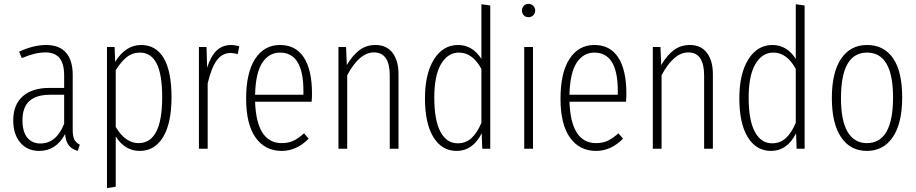

<svg xmlns="http://www.w3.org/2000/svg" viewBox="-20 -763 4701 985"><path d="M353 -96.2Q353 -63.5 361.8 -46.6Q370.6 -29.8 389.2 -21L378.9 11.2Q348.1 2.4 332.5 -17.8Q316.9 -38.1 314 -75.2Q267.6 11.2 181.2 11.2Q119.6 11.2 83.7 -31.7Q47.9 -74.7 47.9 -145Q47.9 -225.6 96.4 -268.8Q145 -312 233.9 -312H309.1V-376Q309.1 -435.1 285.9 -464.6Q262.7 -494.1 212.9 -494.1Q159.7 -494.1 91.8 -464.8L78.1 -498Q152.8 -532.2 215.8 -532.2Q285.2 -532.2 319.1 -492.4Q353 -452.6 353 -378.9ZM187 -26.9Q269 -26.9 309.1 -127.9V-276.9H237.8Q165.5 -276.9 130.4 -244.4Q95.2 -211.9 95.2 -146Q95.2 -87.9 119.6 -57.4Q144 -26.9 187 -26.9Z M704.1 -532.2Q779.8 -532.2 819.8 -465.1Q859.9 -397.9 859.9 -264.2Q859.9 -131.3 816.9 -60.1Q773.9 11.2 696.8 11.2Q620.6 11.2 573.7 -63V194.8L528.8 202.1V-522H567.9L570.8 -445.8Q624.5 -532.2 704.1 -532.2ZM690.9 -28.8Q812 -28.8 812 -264.2Q812 -382.8 783.2 -438Q754.4 -493.2 697.8 -493.2Q659.2 -493.2 629.9 -469.7Q600.6 -446.3 573.7 -402.8V-111.8Q622.6 -28.8 690.9 -28.8Z M1166.5 -532.2Q1183.1 -532.2 1207.5 -525.9L1199.7 -485.8Q1177.2 -491.2 1163.6 -491.2Q1119.1 -491.2 1091.6 -452.6Q1064 -414.1 1045.4 -335V0H1000.5V-522H1039.6L1042.5 -416Q1061.5 -475.1 1091.3 -503.7Q1121.1 -532.2 1166.5 -532.2Z M1580.6 -282.2Q1580.6 -260.7 1578.6 -241.2H1288.6Q1296.4 -28.8 1425.3 -28.8Q1459.5 -28.8 1485.4 -41Q1511.2 -53.2 1539.6 -79.1L1563.5 -51.8Q1502 11.2 1425.3 11.2Q1339.8 11.2 1291.3 -57.1Q1242.7 -125.5 1242.7 -256.8Q1242.7 -390.1 1289.1 -461.2Q1335.4 -532.2 1416.5 -532.2Q1497.1 -532.2 1538.8 -468.3Q1580.6 -404.3 1580.6 -282.2ZM1536.6 -276.9V-296.9Q1536.6 -493.2 1416.5 -493.2Q1360.4 -493.2 1325.9 -441.7Q1291.5 -390.1 1288.6 -276.9Z M1906.2 -532.2Q1963.4 -532.2 1993.9 -491.9Q2024.4 -451.7 2024.4 -381.8V0H1979.5V-376Q1979.5 -494.1 1898.4 -494.1Q1823.7 -494.1 1761.2 -377V0H1716.3V-522H1755.4L1759.3 -429.2Q1788.6 -479 1823.7 -505.6Q1858.9 -532.2 1906.2 -532.2Z M2449.7 -741.2 2495.1 -734.9V0H2454.1L2451.2 -79.1Q2405.3 11.2 2322.8 11.2Q2246.6 11.2 2203.4 -59.3Q2160.2 -129.9 2160.2 -258.8Q2160.2 -384.3 2206.3 -458.3Q2252.4 -532.2 2330.1 -532.2Q2403.8 -532.2 2449.7 -460.9ZM2328.1 -27.8Q2369.6 -27.8 2398.7 -54.4Q2427.7 -81.1 2449.7 -132.8V-409.2Q2404.3 -493.2 2335 -493.2Q2276.4 -493.2 2241.9 -433.3Q2207.5 -373.5 2208 -258.8Q2208.5 -144.5 2240 -86.2Q2271.5 -27.8 2328.1 -27.8Z M2725.6 -709Q2725.6 -694.3 2715.8 -684.6Q2706.1 -674.8 2691.4 -674.8Q2676.8 -674.8 2667.2 -684.6Q2657.7 -694.3 2657.7 -709Q2657.7 -723.1 2667.2 -733.2Q2676.8 -743.2 2691.4 -743.2Q2706.1 -743.2 2715.8 -732.9Q2725.6 -722.7 2725.6 -709ZM2714.4 -522V0H2669.4V-522Z M3193.4 -282.2Q3193.4 -260.7 3191.4 -241.2H2901.4Q2909.2 -28.8 3038.1 -28.8Q3072.3 -28.8 3098.1 -41Q3124 -53.2 3152.3 -79.1L3176.3 -51.8Q3114.7 11.2 3038.1 11.2Q2952.6 11.2 2904.1 -57.1Q2855.5 -125.5 2855.5 -256.8Q2855.5 -390.1 2901.9 -461.2Q2948.2 -532.2 3029.3 -532.2Q3109.9 -532.2 3151.6 -468.3Q3193.4 -404.3 3193.4 -282.2ZM3149.4 -276.9V-296.9Q3149.4 -493.2 3029.3 -493.2Q2973.1 -493.2 2938.7 -441.7Q2904.3 -390.1 2901.4 -276.9Z M3519 -532.2Q3576.2 -532.2 3606.7 -491.9Q3637.2 -451.7 3637.2 -381.8V0H3592.3V-376Q3592.3 -494.1 3511.2 -494.1Q3436.5 -494.1 3374 -377V0H3329.1V-522H3368.2L3372.1 -429.2Q3401.4 -479 3436.5 -505.6Q3471.7 -532.2 3519 -532.2Z M4062.5 -741.2 4107.9 -734.9V0H4066.9L4064 -79.1Q4018.1 11.2 3935.5 11.2Q3859.4 11.2 3816.2 -59.3Q3772.9 -129.9 3772.9 -258.8Q3772.9 -384.3 3819.1 -458.3Q3865.2 -532.2 3942.9 -532.2Q4016.6 -532.2 4062.5 -460.9ZM3940.9 -27.8Q3982.4 -27.8 4011.5 -54.4Q4040.5 -81.1 4062.5 -132.8V-409.2Q4017.1 -493.2 3947.8 -493.2Q3889.2 -493.2 3854.7 -433.3Q3820.3 -373.5 3820.8 -258.8Q3821.3 -144.5 3852.8 -86.2Q3884.3 -27.8 3940.9 -27.8Z M4428.2 -532.2Q4514.2 -532.2 4561.3 -464.6Q4608.4 -397 4608.4 -263.2Q4608.4 -130.4 4560.3 -59.6Q4512.2 11.2 4427.2 11.2Q4342.3 11.2 4294.9 -59.1Q4247.6 -129.4 4247.6 -259.8Q4247.6 -392.6 4295.4 -462.4Q4343.3 -532.2 4428.2 -532.2ZM4428.2 -493.2Q4294.4 -493.2 4294.4 -259.8Q4294.4 -142.6 4328.9 -85.7Q4363.3 -28.8 4427.2 -28.8Q4561.5 -28.8 4561.5 -263.2Q4561.5 -493.2 4428.2 -493.2Z"/></svg>

Font: Fira Sans Compressed ExtraLight
Style: Regular
Weight: 250
Width: 1
Designer: Carrois Corporate & Edenspiekermann AG
Foundry: Carrois Corporate GbR & Edenspiekermann AG
Version: Version 4.203;PS 004.203;hotconv 1.0.88;makeotf.lib2.5.64775